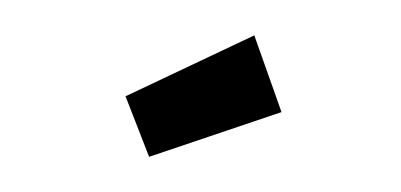

<svg xmlns="http://www.w3.org/2000/svg" viewBox="-29 -770 557 267"><g transform="rotate(5 250.0 -636.5)"><path d="M146 -627 317 -727 364 -624 186 -546Z"/></g></svg>

Font: Jockey One
Style: Regular
Weight: 400
Designer: TypeTogether
Foundry: TypeTogether
Version: Version 1.002